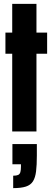

<svg xmlns="http://www.w3.org/2000/svg" viewBox="-20 -678 269 990"><path d="M43 0V-401H8V-510H43V-658H168V-510H223V-401H168V0ZM48 292V228Q65 228 73.5 224Q82 220 85 209.5Q88 199 88 182V169H44V65H170V124Q170 173 166 205.5Q162 238 150 257Q138 276 113.5 284Q89 292 48 292Z"/></svg>

Font: Saira UltraCondensed Black
Style: Regular
Weight: 900
Width: 1
Designer: Hector Gatti with collaboration of the Omnibus-Type team
Foundry: Omnibus-Type
Version: Version 1.101